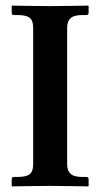

<svg xmlns="http://www.w3.org/2000/svg" viewBox="-20 -667 359 689"><path d="M221 -76Q221 -55 233 -43.5Q245 -32 276 -32H290Q298 -32 298 -23V0L296 2Q296 2 280 1.5Q264 1 241.5 1Q219 1 196.5 0.5Q174 0 160 0Q145 0 122.5 0.5Q100 1 77.5 1Q55 1 39.5 1.5Q24 2 24 2L22 0V-23Q22 -32 30 -32H44Q74 -32 86.5 -42Q99 -52 99 -76V-569Q99 -593 86.5 -603Q74 -613 44 -613H30Q22 -613 22 -621V-645L24 -647Q24 -647 39.5 -646.5Q55 -646 77.5 -646Q100 -646 122.5 -645.5Q145 -645 160 -645Q174 -645 196.5 -645.5Q219 -646 241.5 -646Q264 -646 280 -646.5Q296 -647 296 -647L298 -645V-621Q298 -613 290 -613H276Q245 -613 233 -601.5Q221 -590 221 -569Z"/></svg>

Font: Libertinus Serif SemiBold
Style: Regular
Weight: 600
Designer: Philipp H. Poll, Khaled Hosny
Foundry: Caleb Maclennan
Version: Version 7.051;RELEASE